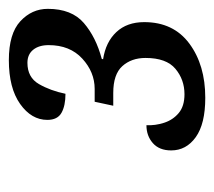

<svg xmlns="http://www.w3.org/2000/svg" viewBox="-45 -819 484 434"><g transform="rotate(-90 197.0 -602.0)"><path d="M193 -380Q134 -380 104 -401.5Q74 -423 74 -457Q74 -484 90.5 -498.5Q107 -513 131 -513Q130 -493 136.5 -473Q143 -453 158.5 -440Q174 -427 201 -427Q234 -427 258.5 -447.5Q283 -468 283 -515Q283 -547 264.5 -567.5Q246 -588 204 -588H175L184 -630H213Q251 -630 281.5 -658Q312 -686 312 -734Q312 -756 301.5 -769Q291 -782 272 -782Q239 -782 224 -756Q209 -730 202 -696Q175 -696 159 -705Q143 -714 143 -737Q143 -773 179 -798.5Q215 -824 278 -824Q338 -824 366 -798Q394 -772 394 -736Q394 -682 362 -654.5Q330 -627 281 -614L280 -611Q319 -605 341.5 -581Q364 -557 364 -518Q364 -452 315.5 -416Q267 -380 193 -380Z"/></g></svg>

Font: Noto Serif Tamil Condensed Medium
Style: Italic
Weight: 500
Width: 3
Italic angle: -12°
Designer: Indian Type Foundry, Tom Grace, and the Monotype Design Team
Foundry: Monotype Imaging Inc.
Version: Version 2.003; ttfautohint (v1.8.4.7-5d5b)